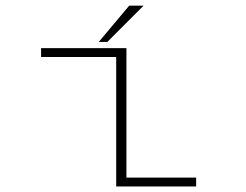

<svg xmlns="http://www.w3.org/2000/svg" viewBox="-20 -674 890 694"><path d="M337 -522.5 447 -653.5H499L368 -522.5ZM437 -32H689V0H400V-468H128.5V-500H437Z"/></svg>

Font: League Mono Wide Thin
Style: Regular
Weight: 100
Width: 8
Designer: Tyler Finck
Foundry: The League of Moveable Type / Tyler Finck
Version: Version 2.210